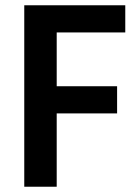

<svg xmlns="http://www.w3.org/2000/svg" viewBox="-20 -708 526 728"><path d="M72 0V-688H455V-585H195V-381H424V-278H195V0Z"/></svg>

Font: Saira SemiCondensed SemiBold
Style: Regular
Weight: 600
Width: 4
Designer: Hector Gatti with collaboration of the Omnibus-Type team
Foundry: Omnibus-Type
Version: Version 1.101